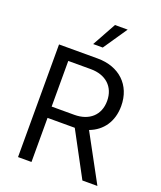

<svg xmlns="http://www.w3.org/2000/svg" viewBox="-170 -1061 976 1166"><g transform="rotate(20 318.0 -477.5)"><path d="M89 0H176V-285H337H352L505 0H602L438 -302C521 -333 572 -405 572 -505C572 -641 478 -728 339 -728H89ZM176 -358V-653H322C418 -653 481 -597 481 -505C481 -413 418 -358 323 -358ZM283 -801H345L450 -955H368Z"/></g></svg>

Font: Wafeq
Style: Regular
Weight: 400
Designer: Rasmus Andersson & Azza Alameddine
Foundry: Google & TypeTogether
Version: Version 3.000;FEAKit 1.0